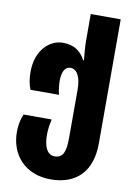

<svg xmlns="http://www.w3.org/2000/svg" viewBox="-106 -826 794 1142"><g transform="rotate(10 290.5 -255.0)"><path d="M282 250C441 250 528 154 528 -9V-760H347V-603C347 -566 351 -518 355 -482H350C323 -532 285 -563 213 -563C135 -563 54 -491 54 -361C54 -312 60 -288 72 -254H244C236 -289 234 -316 234 -340C234 -392 252 -424 284 -424C326 -424 348 -376 348 -304V-12C348 71 333 111 282 111C234 111 215 58 215 -7C215 -38 220 -72 227 -102H57C42 -65 36 -31 36 7C36 144 127 250 282 250Z"/></g></svg>

Font: Noto Sans Georgian SemiCondensed Black
Style: Regular
Weight: 900
Width: 4
Designer: Monotype Design Team, Akaki Razmadze
Foundry: Google LLC
Version: Version 2.005